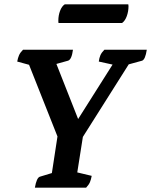

<svg xmlns="http://www.w3.org/2000/svg" viewBox="-20 -872 702 892"><path d="M142 0Q150 -46 165 -51L221 -68L247 -238L115 -571L60 -586Q63 -603 68.5 -615.5Q74 -628 87 -641H319Q313 -595 296 -590L242 -575L343 -319L503 -572L439 -586Q441 -603 446.5 -615.5Q452 -628 465 -641H662Q655 -595 640 -590L578 -573L365 -236L339 -71L406 -55Q403 -38 398 -26Q393 -14 380 0ZM547 -765H252Q251 -768 251 -776Q251 -800 259 -821.5Q267 -843 281 -852H576Q576 -851 576.5 -848.5Q577 -846 577 -843Q577 -819 569 -797Q561 -775 547 -765Z"/></svg>

Font: Petrona
Style: Bold Italic
Weight: 700
Italic angle: -9°
Designer: Ringo R. Seeber
Foundry: Ringo R. Seeber
Version: Version 2.001; ttfautohint (v1.8.3)